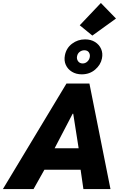

<svg xmlns="http://www.w3.org/2000/svg" viewBox="-72 -1289 826 1309"><path d="M485.4 -782.2Q447.3 -782.2 418.7 -799.6Q390.1 -816.9 376.7 -846.4Q363.3 -876 370.6 -912.6Q380.4 -961.9 419.4 -991.2Q458.5 -1020.5 507.8 -1020.5Q547.4 -1020.5 575.9 -1002.7Q604.5 -984.9 617.4 -955.3Q630.4 -925.8 623 -890.1Q614.3 -846.7 576.7 -814.5Q539.1 -782.2 485.4 -782.2ZM491.7 -856.4Q509.3 -856.4 522.9 -868.7Q536.6 -880.9 540 -899.4Q543.5 -917.5 533.9 -931.9Q524.4 -946.3 502.9 -946.3Q485.8 -946.3 471.7 -935.8Q457.5 -925.3 453.6 -906.7Q449.2 -887.2 460.2 -871.8Q471.2 -856.4 491.7 -856.4ZM557.6 -1046.4 471.7 -1116.7 615.7 -1268.6 718.8 -1162.6ZM-52.2 0 381.3 -719.7H537.6L681.2 0H496.6L471.2 -175.8L469.2 -246.1L427.2 -513.7H423.3L283.7 -246.1L255.4 -175.8L156.7 0ZM148.9 -131.8 180.2 -278.3H565.9L535.6 -131.8Z"/></svg>

Font: Reddit Sans Black
Style: Italic
Weight: 900
Italic angle: -11.25°
Designer: Stephen Hutchings
Version: Version 1.013